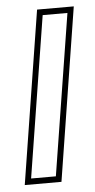

<svg xmlns="http://www.w3.org/2000/svg" viewBox="-47 -610 318 641"><g transform="rotate(-5 112.5 -290.0)"><path d="M10 0H133L225 -580H102ZM33 -20 119 -560H202L116 -20Z"/></g></svg>

Font: Charger Pro
Style: OlObl
Weight: 900
Designer: Jasper
Foundry: Cannot Into Space Fonts
Version: Version 1.09